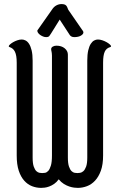

<svg xmlns="http://www.w3.org/2000/svg" viewBox="-20 -894 588 942"><path d="M485.8 -130.9Q485.8 -86.9 474.9 -56.6Q463.9 -26.4 446.3 -7.6Q428.7 11.2 406.5 19.5Q384.3 27.8 361.8 27.8Q355 27.8 344 26.6Q333 25.4 319.8 21Q306.6 16.6 293.2 8.3Q279.8 0 268.1 -14.2Q257.8 0 245.6 8.3Q233.4 16.6 221.4 21Q209.5 25.4 199.2 26.6Q189 27.8 182.1 27.8Q158.7 27.8 137.2 19.5Q115.7 11.2 98.9 -7.6Q82 -26.4 72 -56.6Q62 -86.9 62 -130.9V-585.9Q62 -605 59.8 -618.2Q57.6 -631.3 53.2 -640.4Q48.8 -649.4 42.2 -654.8Q35.6 -660.2 26.9 -663.1Q22.9 -664.6 22.9 -667Q22.9 -670.4 29.1 -676Q35.2 -681.6 44.4 -687Q53.7 -692.4 65.2 -696.3Q76.7 -700.2 86.9 -700.2Q96.2 -700.2 105.7 -695.3Q115.2 -690.4 122.8 -678.5Q130.4 -666.5 135.3 -646.5Q140.1 -626.5 140.1 -596.2V-121.1Q140.1 -92.3 145.5 -76.9Q150.9 -61.5 158.4 -54.4Q166 -47.4 174.1 -46.1Q182.1 -44.9 187 -44.9Q192.9 -44.9 200.9 -46.1Q209 -47.4 216.6 -55.4Q224.1 -63.5 229.5 -81.1Q234.9 -98.6 234.9 -130.9V-621.1Q234.9 -628.4 234.1 -633.3Q233.4 -638.2 232.7 -641.6Q231.9 -645 231.4 -647.7Q231 -650.4 231 -652.8Q231 -660.6 238.8 -665.3Q246.6 -669.9 256.8 -669.9Q281.7 -669.9 297.4 -657Q313 -644 313 -626V-121.1Q313 -92.3 318.4 -76.9Q323.7 -61.5 331.1 -54.4Q338.4 -47.4 346.4 -46.1Q354.5 -44.9 359.9 -44.9Q364.7 -44.9 373 -46.1Q381.3 -47.4 389.2 -54.4Q397 -61.5 402.6 -76.9Q408.2 -92.3 408.2 -121.1V-596.2Q408.2 -626.5 412.8 -646.5Q417.5 -666.5 425 -678.5Q432.6 -690.4 441.9 -695.3Q451.2 -700.2 460 -700.2Q470.7 -700.2 482.2 -696.3Q493.7 -692.4 503.2 -687Q512.7 -681.6 518.8 -676Q524.9 -670.4 524.9 -667Q524.9 -664.6 521 -663.1Q511.2 -660.2 504.6 -654.8Q498 -649.4 493.9 -640.4Q489.7 -631.3 487.8 -618.2Q485.8 -605 485.8 -585.9ZM381.3 -750Q384.3 -746.1 386.7 -742.4Q389.2 -738.8 389.2 -734.9Q389.2 -726.6 377 -719.2Q364.7 -711.9 344.2 -711.9Q335.9 -711.9 330.3 -715.1Q324.7 -718.3 322.3 -722.2L272.9 -797.9L230 -729Q226.1 -722.2 221.7 -717Q217.3 -711.9 206.1 -711.9Q199.2 -711.9 191.7 -714.8Q184.1 -717.8 177.7 -722.2Q171.4 -726.6 167.2 -732.2Q163.1 -737.8 163.1 -743.2Q163.1 -745.1 165 -747.1L235.4 -847.2Q244.1 -860.8 256.3 -867.4Q268.6 -874 281.2 -874Q290 -874 295.4 -872.3Q300.8 -870.6 304.2 -867.2Q307.6 -863.8 309.8 -858.6Q312 -853.5 314.9 -846.2Z"/></svg>

Font: Grand Hotel
Style: Regular
Weight: 400
Designer: Brian J. Bonislawsky & Jim Lyles for Astigmatic (AOETI)
Foundry: Astigmatic (AOETI)
Version: Version 001.000